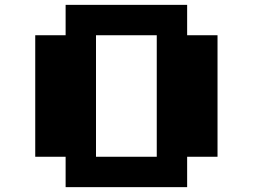

<svg xmlns="http://www.w3.org/2000/svg" viewBox="-20 -770 1040 790"><path d="M250 -750H750V-625H875V-125H750V0H250V-125H125V-625H250ZM375 -625V-125H625V-625Z"/></svg>

Font: Dogica Pixel
Style: Bold
Weight: 700
Designer: Roberto Mocci
Version: Version 001.000